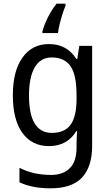

<svg xmlns="http://www.w3.org/2000/svg" viewBox="-20 -786 599 1046"><path d="M247 -546Q294 -546 331.5 -526.5Q369 -507 396 -465H401L412 -536H482V8Q482 122 427 181Q372 240 255 240Q155 240 86 207V128Q161 167 258 167Q324 167 360.5 130Q397 93 397 19V0Q397 -14 398 -36Q399 -58 400 -72H396Q346 10 247 10Q154 10 102 -62Q50 -134 50 -267Q50 -399 102.5 -472.5Q155 -546 247 -546ZM261 -473Q201 -473 169.5 -419.5Q138 -366 138 -266Q138 -62 263 -62Q332 -62 364.5 -106.5Q397 -151 397 -246V-268Q397 -377 364.5 -425Q332 -473 261 -473ZM337 -754Q329 -737 320.5 -710Q312 -683 305 -654.5Q298 -626 296 -606H211V-615Q216 -635 227.5 -662.5Q239 -690 255 -717.5Q271 -745 288 -766H337Z"/></svg>

Font: Noto Sans Gujarati SemiCondensed
Style: Regular
Weight: 400
Width: 4
Designer: Jelle Bosma - Monotype Design Team, Universal Thirst
Foundry: Monotype Imaging Inc.
Version: Version 2.106; ttfautohint (v1.8.4.7-5d5b)